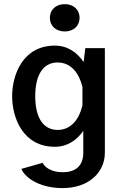

<svg xmlns="http://www.w3.org/2000/svg" viewBox="-20 -738 598 949"><path d="M300 -717.5C258.3 -717.5 226.7 -691.7 226.7 -650C226.7 -608.3 258.3 -582.5 300 -582.5C341.7 -582.5 373.3 -608.3 373.3 -650C373.3 -691.7 341.7 -717.5 300 -717.5ZM40 -262.5C40 -155 94.2 -12.5 250.8 -12.5C315 -12.5 360 -46.7 391.7 -90.8V16.7C391.7 85 350 113.3 290 113.3C227.5 113.3 197.5 83.3 190.8 66.7L85.8 96.7C99.2 132.5 165 191.7 290 191.7C417.5 191.7 498.3 115 498.3 16.7V-500H401.7L393.3 -431.7C361.7 -477.5 315.8 -512.5 250.8 -512.5C94.2 -512.5 40 -370 40 -262.5ZM387.5 -308.3V-216.7C371.7 -150 331.7 -95.8 265 -95.8C197.5 -95.8 154.2 -150.8 154.2 -262.5C154.2 -374.2 197.5 -429.2 265 -429.2C331.7 -429.2 371.7 -375 387.5 -308.3Z"/></svg>

Font: Boon SemiBold
Style: Regular
Weight: 600
Designer: Sungsit Sawaiwan
Foundry: FontUni
Version: Version 2.0